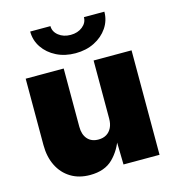

<svg xmlns="http://www.w3.org/2000/svg" viewBox="-113 -855 869 957"><g transform="rotate(-15 321.5 -376.0)"><path d="M234.9 7.8Q177.2 7.8 135.3 -18.1Q93.3 -43.9 70.6 -90.1Q47.9 -136.2 47.9 -196.3V-539.1H244.1V-238.3Q244.1 -198.2 264.2 -175.3Q284.2 -152.3 320.8 -152.3Q344.7 -152.3 362.1 -162.8Q379.4 -173.3 388.9 -192.9Q398.4 -212.4 398.4 -239.7V-539.1H594.2V0H408.2L405.3 -140.1H415.5Q396 -77.1 353.3 -34.7Q310.5 7.8 234.9 7.8ZM321.8 -597.2Q267.1 -597.2 223.9 -618.9Q180.7 -640.6 155.5 -677.7Q130.4 -714.8 130.4 -760.3H234.9Q234.9 -731.4 259.8 -711.7Q284.7 -691.9 321.8 -691.9Q358.4 -691.9 383.1 -711.7Q407.7 -731.4 407.7 -760.3H513.2Q513.2 -714.8 488 -677.7Q462.9 -640.6 419.7 -618.9Q376.5 -597.2 321.8 -597.2Z"/></g></svg>

Font: Inter 18pt Black
Style: Regular
Weight: 900
Designer: Rasmus Andersson
Foundry: rsms
Version: Version 4.001;git-66647c0bb